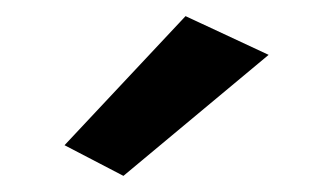

<svg xmlns="http://www.w3.org/2000/svg" viewBox="-20 -724 415 238"><path d="M313 -656 210 -704 60 -544 133 -506Z"/></svg>

Font: Jost SemiBold
Style: Regular
Weight: 600
Version: Version 3.710